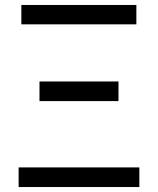

<svg xmlns="http://www.w3.org/2000/svg" viewBox="-20 -753 635 773"><path d="M55 0H541V-79H55ZM139 -346H457V-425H139ZM66 -655H529V-733H66Z"/></svg>

Font: Noto Sans Mono CJK JP Regular
Style: Regular
Weight: 400
Designer: Ryoko NISHIZUKA (kana & ideographs); Paul D. Hunt (Latin, Greek & Cyrillic); Wenlong ZHANG (bopomofo); Sandoll Communica
Foundry: Adobe Systems Incorporated
Version: Version 1.004;PS 1.004;hotconv 1.0.82;makeotf.lib2.5.63406